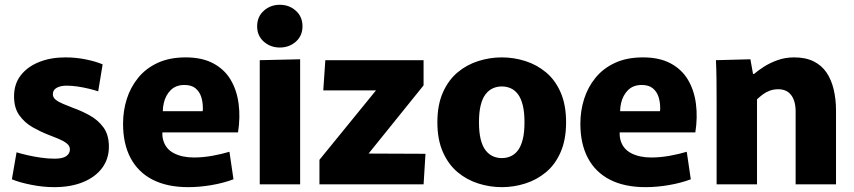

<svg xmlns="http://www.w3.org/2000/svg" viewBox="-20 -772 3575 804"><path d="M206.8 11.7Q160.3 11.7 111.2 1.9Q62 -7.8 29.8 -21.2L49.3 -134.2Q67 -128.7 93.7 -122.5Q120.3 -116.3 150.6 -111.9Q180.8 -107.5 208.7 -107.5Q242.5 -107.5 257.6 -118.3Q272.7 -129.2 272.7 -146.2Q272.7 -161 259.7 -171.3Q246.7 -181.7 226 -190.3Q205.3 -199 181.2 -208.2Q149.2 -220.7 116.3 -239.3Q83.5 -258 61.2 -288.8Q38.8 -319.7 38.8 -368.3Q38.8 -420.3 66.8 -456.4Q94.7 -492.5 143.3 -512.1Q192 -531.7 253.5 -531.7Q298 -531.7 339.5 -523.2Q381 -514.7 409.8 -502.5L391.2 -389.5Q375.7 -394.8 352.7 -400.4Q329.7 -406 305 -409.7Q280.3 -413.3 259 -413.3Q233.8 -413.3 217.6 -404.4Q201.3 -395.5 201.3 -377.3Q201.3 -364.2 213 -354.6Q224.7 -345 244.4 -337Q264.2 -329 287 -319.8Q320.2 -308.2 354.8 -289.2Q389.5 -270.3 412.7 -239.2Q436 -208 436 -157.5Q436 -106.3 407.3 -68.2Q378.7 -30 327.3 -9.2Q276 11.7 206.8 11.7Z M768.8 11.7Q680.2 11.7 619.3 -19.5Q558.5 -50.7 526.9 -110.1Q495.3 -169.5 495.3 -253.7Q495.3 -308 510.9 -357.4Q526.5 -406.8 558.8 -446.5Q591.2 -486.2 640.7 -508.9Q690.2 -531.7 757.3 -531.7Q826.3 -531.7 873.2 -506.6Q920 -481.5 945.9 -437.9Q971.8 -394.3 979.2 -337.6Q986.7 -280.8 976.7 -217.5H584.5L675.3 -284.8Q652.7 -224.2 663.1 -186.2Q673.5 -148.3 708.2 -130.4Q742.8 -112.5 792.3 -112.5Q829.5 -112.5 869.6 -119.7Q909.7 -127 940.8 -136.5L957.7 -21.2Q915.3 -5.3 865.1 3.2Q814.8 11.7 768.8 11.7ZM585.5 -306.3H828.5Q829.5 -310.7 829.5 -313.7Q829.5 -316.7 829.5 -319.5Q829.5 -344.8 822.5 -366.6Q815.5 -388.3 798.6 -402.3Q781.7 -416.2 752 -416.2Q716.8 -416.2 695 -394.8Q673.2 -373.3 665.6 -339.3Q658 -305.3 665.3 -268.3Z M1067.7 -520 1236.8 -523.8V0H1067.7ZM1151.8 -573Q1112.7 -573 1084.8 -597.5Q1056.8 -622 1056.8 -662Q1056.8 -702.2 1084.8 -727.1Q1112.7 -752 1151.8 -752Q1191 -752 1218.8 -727.1Q1246.7 -702.2 1246.7 -662Q1246.7 -622 1218.8 -597.5Q1191 -573 1151.8 -573Z M1317.7 -102.8 1554.5 -393.5H1333.7L1342.3 -520H1753.7V-414.5L1523.5 -129L1761.7 -128L1753.8 0H1317.7Z M2081.3 11.7Q2031.2 11.7 1983 -3.6Q1934.8 -18.8 1896.2 -51Q1857.7 -83.2 1834.6 -135.3Q1811.5 -187.3 1811.5 -260Q1811.5 -332.7 1834.6 -384.7Q1857.7 -436.8 1896.2 -469Q1934.8 -501.2 1983 -516.4Q2031.2 -531.7 2081.3 -531.7Q2131.5 -531.7 2179.7 -516.4Q2227.8 -501.2 2266.5 -469Q2305.2 -436.8 2327.8 -384.7Q2350.5 -332.7 2350.5 -260Q2350.5 -187.3 2327.8 -135.3Q2305.2 -83.2 2266.5 -51Q2227.8 -18.8 2179.7 -3.6Q2131.5 11.7 2081.3 11.7ZM2081.3 -110Q2101.5 -110 2118.9 -117.8Q2136.3 -125.7 2149.1 -142.7Q2161.8 -159.7 2169.1 -188.7Q2176.3 -217.7 2176.3 -260Q2176.3 -302.3 2169.1 -331.3Q2161.8 -360.3 2149.1 -377.3Q2136.3 -394.3 2118.9 -402.2Q2101.5 -410 2081.3 -410Q2061.2 -410 2043.8 -402.2Q2026.5 -394.3 2013.3 -377.3Q2000.2 -360.3 1992.9 -331.3Q1985.7 -302.3 1985.7 -260Q1985.7 -217.7 1992.9 -188.7Q2000.2 -159.7 2013.3 -142.7Q2026.5 -125.7 2043.8 -117.8Q2061.2 -110 2081.3 -110Z M2683.8 11.7Q2595.2 11.7 2534.3 -19.5Q2473.5 -50.7 2441.9 -110.1Q2410.3 -169.5 2410.3 -253.7Q2410.3 -308 2425.9 -357.4Q2441.5 -406.8 2473.8 -446.5Q2506.2 -486.2 2555.7 -508.9Q2605.2 -531.7 2672.3 -531.7Q2741.3 -531.7 2788.2 -506.6Q2835 -481.5 2860.9 -437.9Q2886.8 -394.3 2894.2 -337.6Q2901.7 -280.8 2891.7 -217.5H2499.5L2590.3 -284.8Q2567.7 -224.2 2578.1 -186.2Q2588.5 -148.3 2623.2 -130.4Q2657.8 -112.5 2707.3 -112.5Q2744.5 -112.5 2784.6 -119.7Q2824.7 -127 2855.8 -136.5L2872.7 -21.2Q2830.3 -5.3 2780.1 3.2Q2729.8 11.7 2683.8 11.7ZM2500.5 -306.3H2743.5Q2744.5 -310.7 2744.5 -313.7Q2744.5 -316.7 2744.5 -319.5Q2744.5 -344.8 2737.5 -366.6Q2730.5 -388.3 2713.6 -402.3Q2696.7 -416.2 2667 -416.2Q2631.8 -416.2 2610 -394.8Q2588.2 -373.3 2580.6 -339.3Q2573 -305.3 2580.3 -268.3Z M2980.8 -347.5Q2980.8 -396.8 2980.3 -439.8Q2979.8 -482.8 2978 -520L3122.3 -523.8L3133.3 -462.5H3137.8Q3154.3 -476.8 3179.3 -492.8Q3204.3 -508.8 3236.2 -520.2Q3268.2 -531.7 3305.7 -531.7Q3354 -531.7 3387.7 -514.7Q3421.3 -497.7 3441.5 -467.6Q3461.7 -437.5 3471.2 -396.8Q3480.8 -356.2 3480.8 -308.8V0H3311.7V-304.8Q3311.7 -329.2 3306.3 -346.8Q3301 -364.3 3291.4 -375.9Q3281.8 -387.5 3268.5 -392.9Q3255.2 -398.3 3239.2 -398.3Q3219.5 -398.3 3203.1 -392.2Q3186.7 -386 3173.7 -376.2Q3160.7 -366.3 3150 -356V0H2980.8Z"/></svg>

Font: Murecho Thin
Style: Regular
Weight: 100
Designer: Neil Summerour
Foundry: Positype
Version: Version 1.010